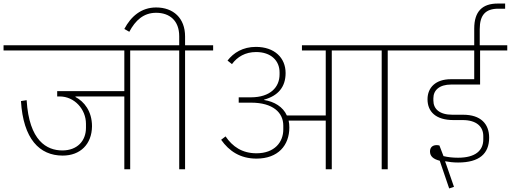

<svg xmlns="http://www.w3.org/2000/svg" viewBox="-40 -953 2876 1081"><path d="M313 -77C412 -77 477 -141 478 -242C478 -327 434 -381 385 -407V-410H660V0H693V-669H851V-698H-20V-669H660V-440H282V-410H296C379 -410 444 -338 444 -256V-233C444 -160 395 -106 311 -106C224 -106 124 -159 110 -389L78 -384C91 -171 182 -77 313 -77Z M969 0H1002V-669H1160V-698H1002V-748C1002 -851 936 -911 839 -911C755 -911 697 -860 660 -790L688 -774C722 -838 768 -881 839 -881C915 -881 969 -837 969 -749V-698H811V-669H969Z M1404 -60C1526 -60 1589 -135 1589 -235C1589 -249 1588 -262 1585 -274H1794V0H1828V-669H2109V0H2143V-669H2300V-698H1660V-669H1794V-303H1575C1553 -352 1504 -381 1447 -390V-392C1526 -414 1568 -463 1568 -542C1568 -627 1506 -689 1401 -689C1327 -689 1275 -656 1241 -612L1266 -592C1296 -633 1341 -660 1402 -660C1486 -660 1534 -611 1534 -546V-534C1534 -463 1483 -405 1372 -405H1304V-375H1374C1498 -375 1555 -318 1555 -246V-224C1555 -153 1506 -90 1404 -90C1323 -90 1269 -128 1230 -185L1205 -166C1250 -102 1313 -60 1404 -60Z M2489 108 2516 99 2473 -25 2466 -44 2467 -45C2488 -41 2512 -38 2539 -38C2659 -38 2714 -88 2714 -178C2714 -256 2666 -307 2568 -307H2507C2434 -307 2400 -340 2400 -387V-400C2400 -445 2434 -477 2500 -477H2663V-669H2816V-698H2661V-789C2661 -869 2694 -904 2766 -904H2804V-933H2762C2676 -933 2630 -889 2630 -792V-698H2260V-669H2630V-507H2498C2414 -507 2367 -461 2367 -394C2367 -324 2414 -277 2513 -277H2565C2644 -277 2681 -239 2681 -187V-168C2681 -105 2636 -65 2539 -65C2509 -65 2482 -68 2457 -74L2434 -134C2428 -135 2424 -136 2419 -136C2395 -136 2381 -123 2381 -100C2381 -73 2400 -57 2436 -48L2446 -18Z"/></svg>

Font: IBM Plex Devanagari ExtraLight
Style: Regular
Weight: 200
Designer: Mike Abbink, Paul van der Laan, Pieter van Rosmalen, Erin McLaughlin
Foundry: Bold Monday
Version: Version 1.0